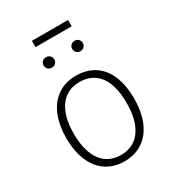

<svg xmlns="http://www.w3.org/2000/svg" viewBox="-197 -932 961 1057"><g transform="rotate(-30 283.5 -404.0)"><path d="M401 -779V-819H171V-779ZM193 -702C173 -702 159 -688 159 -669C159 -650 173 -636 193 -636C213 -636 227 -650 227 -669C227 -688 213 -702 193 -702ZM375 -702C355 -702 341 -688 341 -669C341 -650 355 -636 375 -636C394 -636 408 -650 408 -669C408 -688 394 -702 375 -702ZM284 -532C151 -532 67 -430 67 -260C67 -92 148 11 283 11C417 11 500 -92 500 -263C500 -435 419 -532 284 -532ZM284 -492C390 -492 452 -414 452 -263C452 -109 387 -29 283 -29C178 -29 115 -110 115 -260C115 -414 181 -492 284 -492Z"/></g></svg>

Font: Fira Sans ExtraLight
Style: Regular
Weight: 200
Designer: bBox Type GmbH & Carrois Corporate GbR & Edenspiekermann AG
Foundry: bBox Type GmbH & Carrois Corporate GbR & Edenspiekermann AG
Version: Version 4.300;PS 004.300;hotconv 1.0.88;makeotf.lib2.5.64775